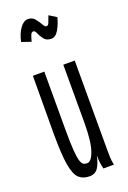

<svg xmlns="http://www.w3.org/2000/svg" viewBox="-137 -730 524 789"><g transform="rotate(-20 125.0 -336.0)"><path d="M112 11Q84 11 66.5 -5Q49 -21 41 -67Q33 -113 33 -202L34 -457H84V-202Q84 -144 86.5 -111.5Q89 -79 94 -64.5Q99 -50 105.5 -46.5Q112 -43 121 -43Q140 -43 153.5 -83Q167 -123 167 -205V-457H217V-71Q217 -53 217.5 -35.5Q218 -18 222 0H176Q172 -17 170.5 -30Q169 -43 169 -60Q163 -29 150.5 -9Q138 11 112 11ZM179 -669 211 -649Q204 -621 190.5 -597.5Q177 -574 158 -574Q137 -574 126.5 -587.5Q116 -601 110.5 -614.5Q105 -628 98 -628Q90 -628 86 -618.5Q82 -609 77 -590L36 -604Q43 -638 59 -660.5Q75 -683 94 -683Q113 -683 124 -669.5Q135 -656 142.5 -642.5Q150 -629 156 -629Q164 -629 168 -639.5Q172 -650 179 -669Z"/></g></svg>

Font: Inconsolata UltraCondensed
Style: Regular
Weight: 400
Width: 1
Monospace: yes
Designer: Raph Levien, Cyreal, Brenton Simpson
Foundry: Raph Levien, Cyreal, Google
Version: Version 3.001; ttfautohint (v1.8.2.53-6de2)